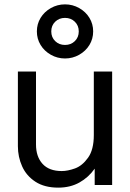

<svg xmlns="http://www.w3.org/2000/svg" viewBox="-20 -848 596 880"><path d="M263 -64Q290 -64 323.5 -76Q357 -88 383.5 -125Q410 -162 410 -229V-520H494V0H414V-75Q386 -35 344 -11.5Q302 12 247 12Q184 12 142.5 -15Q101 -42 81.5 -85.5Q62 -129 62 -178V-520H145V-186Q145 -130 175 -97Q205 -64 263 -64ZM149 -704Q149 -738 166 -766Q183 -794 213 -811Q243 -828 278 -828Q313 -828 343 -811Q373 -794 390 -766Q407 -738 407 -704Q407 -670 390 -642Q373 -614 343 -597Q313 -580 278 -580Q243 -580 213 -597Q183 -614 166 -642Q149 -670 149 -704ZM278 -642Q305 -642 323 -659.5Q341 -677 341 -704Q341 -731 323 -748.5Q305 -766 278 -766Q251 -766 233 -748.5Q215 -731 215 -704Q215 -677 233 -659.5Q251 -642 278 -642Z"/></svg>

Font: Aspekta 400
Style: Regular
Weight: 400
Designer: Ivo Dolenc
Version: Version 2.000